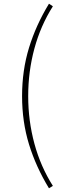

<svg xmlns="http://www.w3.org/2000/svg" viewBox="-20 -824 339 1035"><path d="M99 -306Q99 -445 136.5 -567Q174 -689 244 -804L265 -790Q199 -686 165.5 -562.5Q132 -439 132 -306Q132 -173 165.5 -49.5Q199 74 265 178L244 191Q174 76 136.5 -45.5Q99 -167 99 -306Z"/></svg>

Font: Merged Yaku Han JP Thin
Style: Regular
Weight: 250
Designer: Ryoko NISHIZUKA 西塚涼子 (kana, bopomofo & ideographs); Paul D. Hunt (Latin, Greek & Cyrillic); Sandoll Communications 산돌커뮤니
Foundry: Adobe
Version: Version 2.004